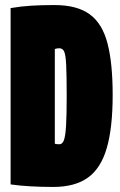

<svg xmlns="http://www.w3.org/2000/svg" viewBox="-20 -730 475 760"><path d="M191 10Q143 10 100 7.5Q57 5 22 0V-698Q63 -705 103.5 -707.5Q144 -710 195 -710Q285 -710 335 -673.5Q385 -637 405.5 -558.5Q426 -480 426 -354Q426 -224 402.5 -143.5Q379 -63 327.5 -26.5Q276 10 191 10ZM215 -159Q227 -159 233 -175Q239 -191 241.5 -232.5Q244 -274 244 -350Q244 -432 242 -472.5Q240 -513 234 -526Q228 -539 215 -539Q205 -539 197 -536V-161Q201 -160 204.5 -159.5Q208 -159 215 -159Z"/></svg>

Font: Georama ExtraCondensed Black
Style: Regular
Weight: 900
Width: 2
Designer: Jean-Baptiste Levee
Foundry: Production Type
Version: Version 1.000